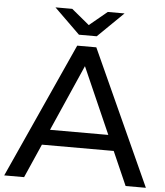

<svg xmlns="http://www.w3.org/2000/svg" viewBox="-60 -939 852 991"><g transform="rotate(5 366.0 -443.5)"><path d="M551 -175H179L102 0H-1L316 -700H415L733 0H628ZM516 -255 365 -598 214 -255ZM545 -887 412 -757H320L187 -887H274L366 -811L458 -887Z"/></g></svg>

Font: APTA Sans Medium
Style: Bold
Weight: 500
Version: Version 7.200